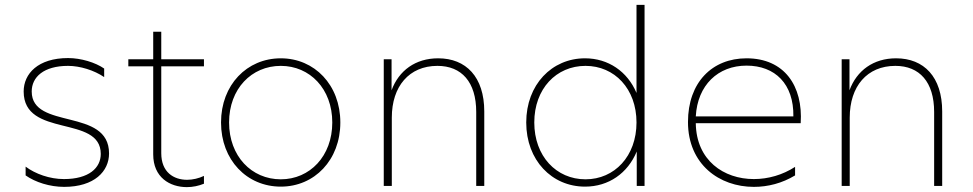

<svg xmlns="http://www.w3.org/2000/svg" viewBox="-20 -762 3987 787"><path d="M243 4C367 4 427 -60 427 -133C427 -322 110 -228 110 -387C110 -446 159 -492 259 -492C308 -492 366 -474 407 -446V-481C371 -506 312 -524 259 -524C136 -524 77 -460 77 -387C77 -195 393 -293 393 -131C393 -74 345 -28 242 -28C184 -28 125 -49 85 -79V-43C125 -15 184 4 243 4Z M816 -9V-41C795 -31 770 -25 747 -25C692 -25 641 -56 641 -134V-490H816V-519H641V-632H608V-519H506V-490H608V-129C608 -35 676 5 746 5C770 5 794 0 816 -9Z M1131 3C1269 3 1375 -106 1375 -260C1375 -414 1269 -523 1131 -523C992 -523 886 -414 886 -260C886 -106 992 3 1131 3ZM1131 -27C1011 -27 919 -122 919 -260C919 -398 1011 -492 1131 -492C1250 -492 1342 -398 1342 -260C1342 -122 1250 -27 1131 -27Z M1776 -523C1683 -523 1615 -473 1585 -392V-519H1553V0H1586V-280C1586 -408 1657 -492 1773 -492C1872 -492 1932 -426 1932 -303V0H1965V-305C1965 -447 1890 -523 1776 -523Z M2378 3C2475 3 2553 -52 2590 -141V0H2622V-742H2589V-381C2552 -469 2473 -523 2378 -523C2242 -523 2137 -415 2137 -260C2137 -105 2242 3 2378 3ZM2380 -27C2260 -27 2170 -122 2170 -260C2170 -398 2260 -492 2380 -492C2499 -492 2589 -398 2589 -260C2589 -122 2499 -27 2380 -27Z M3070 4C3128 4 3186 -11 3239 -43V-78C3188 -45 3129 -28 3070 -28C2947 -28 2834 -104 2832 -257H3262C3272 -410 3195 -523 3040 -523C2899 -523 2800 -424 2800 -262C2800 -88 2929 4 3070 4ZM3232 -285H2832C2839 -413 2923 -493 3040 -493C3157 -493 3234 -418 3232 -285Z M3653 -523C3560 -523 3492 -473 3462 -392V-519H3430V0H3463V-280C3463 -408 3534 -492 3650 -492C3749 -492 3809 -426 3809 -303V0H3842V-305C3842 -447 3767 -523 3653 -523Z"/></svg>

Font: Chess Sans ExtraLight
Style: Regular
Weight: 275
Designer: Wolf Bōese
Foundry: Wolf Bōese
Version: Version 7.223;Glyphs 3.3 (3306)